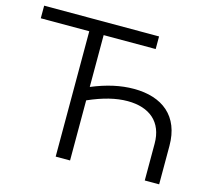

<svg xmlns="http://www.w3.org/2000/svg" viewBox="-101 -821 1037 941"><g transform="rotate(15 417.5 -350.0)"><path d="M542 -420C476 -420 407 -405 330 -373V-636H594V-700H11V-636H257V0H330V-305C405 -338 469 -354 528 -354C640 -354 709 -296 709 -187V0H782V-195C782 -346 687 -420 542 -420Z"/></g></svg>

Font: Talent
Style: Regular
Weight: 400
Designer: Mike Powis
Version: Version 1.001;hotconv 1.0.109;makeotfexe 2.5.65596